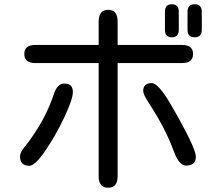

<svg xmlns="http://www.w3.org/2000/svg" viewBox="-20 -804 1040 901"><path d="M94 -551Q94 -593 146 -593H443V-702Q443 -758 488 -758Q532 -758 532 -702V-593H834Q886 -593 886 -551Q886 -508 834 -508H532V23Q532 77 487 77Q443 77 443 23V-508H146Q94 -508 94 -551ZM96 -115Q189 -232 232 -360Q248 -412 282 -412Q322 -412 322 -372Q322 -339 281.5 -253Q241 -167 192.5 -96.5Q144 -26 118 -26Q74 -26 74 -70Q74 -89 96 -115ZM692 -414Q723 -414 782 -313Q899 -111 899 -69Q899 -27 854 -27Q820 -27 796 -93Q756 -203 678 -321Q652 -361 652 -377Q652 -414 692 -414ZM754 -749Q754 -784 786 -784Q819 -784 819 -749V-664Q819 -629 786 -629Q754 -629 754 -664ZM860 -749Q860 -784 894 -784Q927 -784 927 -749V-664Q927 -629 894 -629Q860 -629 860 -664Z"/></svg>

Font: 寒蝉全圆体
Style: Regular
Weight: 400
Designer: Warren2060
      Designed by Motoya company      

      [Varela Round]
      Joe Prince(Latin component); Avraham Cornf
Foundry: ChillType
Version: Version 3.200